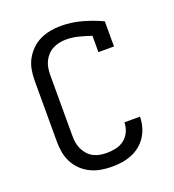

<svg xmlns="http://www.w3.org/2000/svg" viewBox="-136 -849 872 962"><g transform="rotate(-20 300.0 -367.5)"><path d="M297 8Q269 8 240 3Q211 -2 185 -14.5Q159 -27 138 -47Q117 -67 103.5 -93Q90 -119 85 -147.5Q80 -176 80 -205V-530Q80 -559 85 -587.5Q90 -616 103.5 -641Q117 -666 137.5 -686.5Q158 -707 184 -719.5Q210 -732 238.5 -737.5Q267 -743 295 -743Q352 -743 406.5 -728Q461 -713 512 -689V-555H429V-642Q397 -653 364 -661.5Q331 -670 297 -670Q279 -670 260.5 -666Q242 -662 226 -653.5Q210 -645 197.5 -631.5Q185 -618 177 -601.5Q169 -585 166 -567Q163 -549 163 -530V-205Q163 -186 166 -168Q169 -150 177 -133.5Q185 -117 197.5 -103Q210 -89 226.5 -80.5Q243 -72 261 -69Q279 -66 297 -66Q322 -66 346.5 -71.5Q371 -77 390.5 -92.5Q410 -108 420.5 -131Q431 -154 431 -179V-180H514V-178Q514 -152 506.5 -125.5Q499 -99 484.5 -76.5Q470 -54 449 -37Q428 -20 403 -10Q378 0 351 4Q324 8 297 8Z"/></g></svg>

Font: Nova Nerd Font
Style: Regular
Weight: 400
Designer: Belleve Invis
Foundry: Belleve Invis
Version: Version 24.1.4; ttfautohint (v1.8.4);Nerd Fonts 3.1.1